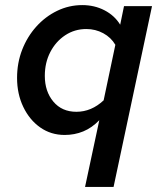

<svg xmlns="http://www.w3.org/2000/svg" viewBox="-20 -525 640 754"><path d="M314 209 370 -53Q341 -23 307 -9Q273 5 234 5Q180 5 138 -24.5Q96 -54 71.5 -105Q47 -156 47 -219Q47 -278 67 -329.5Q87 -381 122.5 -420.5Q158 -460 204.5 -482.5Q251 -505 303 -505Q351 -505 390.5 -484.5Q430 -464 452 -428L467 -501H577L426 209ZM280 -86Q339 -86 387 -131L433 -349Q416 -378 385.5 -394.5Q355 -411 319 -411Q273 -411 236 -386.5Q199 -362 177.5 -320.5Q156 -279 156 -227Q156 -166 189.5 -126Q223 -86 280 -86Z"/></svg>

Font: Red Hat Mono Medium
Style: Italic
Weight: 500
Italic angle: -12°
Monospace: yes
Designer: Pentagram, MCKL
Foundry: Pentagram, MCKL
Version: Version 1.023; ttfautohint (v1.8.3)